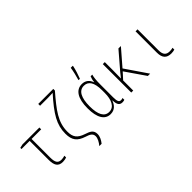

<svg xmlns="http://www.w3.org/2000/svg" viewBox="-14 -1560 2528 2528"><g transform="rotate(-45 1250.0 -296.5)"><path d="M328 10C355 10 384 4 399 -2V-35C381 -28 355 -24 335 -24C270 -24 250 -64 250 -152V-496H429V-530H114L62 -518V-496H214V-144C214 -46 241 10 328 10Z M814 201H857C889 161 911 118 911 72C911 -2 859 -22 793 -44C685 -80 651 -132 651 -230C651 -408 745 -529 918 -730V-760H638V-726H785C816 -726 846 -727 875 -729C687 -518 613 -396 613 -230C613 -107 660 -51 773 -14C829 4 873 22 873 76C873 115 847 162 814 201Z M1236 -614V-606H1260C1279 -655 1304 -730 1315 -786V-794H1277C1271 -745 1249 -655 1236 -614ZM1219 10C1300 10 1339 -46 1359 -101H1362C1364 -22 1387 10 1438 10C1455 10 1470 7 1478 3V-31C1468 -26 1454 -24 1445 -24C1411 -24 1397 -47 1397 -124V-356C1397 -443 1403 -490 1414 -530H1383C1372 -502 1364 -473 1362 -442H1359C1338 -504 1293 -540 1228 -540C1122 -540 1056 -448 1056 -260C1056 -85 1113 10 1219 10ZM1225 -24C1137 -24 1094 -106 1094 -259C1094 -418 1140 -505 1232 -505C1315 -505 1360 -436 1360 -293V-243C1360 -117 1318 -24 1225 -24Z M1610 0H1647V-188L1728 -277L1919 0H1962L1753 -306L1947 -530H1901L1695 -290C1678 -270 1664 -251 1647 -229H1645C1647 -283 1647 -327 1647 -381V-530H1610Z M2348 10C2371 10 2396 6 2411 1V-33C2396 -28 2374 -25 2354 -25C2289 -25 2257 -56 2257 -140V-530H2220V-133C2220 -34 2263 10 2348 10Z"/></g></svg>

Font: Noto Sans Mono ExtraCondensed ExtraLight
Style: Regular
Weight: 200
Width: 2
Designer: Monotype Design Team
Foundry: Monotype Imaging Inc.
Version: Version 2.014